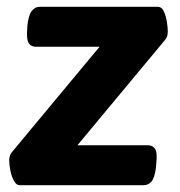

<svg xmlns="http://www.w3.org/2000/svg" viewBox="-20 -543 529 563"><path d="M37 0Q28 0 21 -12.5Q14 -25 10.5 -42.5Q7 -60 7 -73Q7 -88 15 -97L272 -406H84Q71 -406 64 -417Q57 -428 60 -462V-465Q63 -497 72.5 -510Q82 -523 96 -523H443Q454 -523 460 -510.5Q466 -498 469 -481Q472 -464 472 -450Q472 -435 464 -426L207 -117H414Q428 -117 435 -106Q442 -95 438 -61L437 -49Q433 -20 423.5 -10Q414 0 402 0Z"/></svg>

Font: Asap
Style: Bold Italic
Weight: 700
Italic angle: -6°
Designer: Pablo Cosgaya
Foundry: Omnibus-Type
Version: Version 3.001; ttfautohint (v1.8.3)